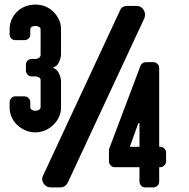

<svg xmlns="http://www.w3.org/2000/svg" viewBox="-20 -817 824 837"><path d="M576 -791Q592 -791 602 -779.5Q612 -768 612 -755Q612 -745 610 -739L276 -22Q265 0 242 0H202Q185 0 174.5 -11.5Q164 -23 164 -36Q164 -46 168 -52L502 -769Q510 -791 534 -791ZM588 -280H583L546 -177H588ZM704 -113Q704 -104 696.5 -96Q689 -88 678 -88H674V-25Q674 -15 666.5 -7.5Q659 0 649 0H613Q603 0 595.5 -7.5Q588 -15 588 -25V-88H480Q470 -88 462.5 -96Q455 -104 455 -113V-166L592 -529Q599 -546 617 -546H649Q659 -546 666.5 -538.5Q674 -531 674 -520V-177H678Q689 -177 696.5 -169.5Q704 -162 704 -152ZM246 -347Q246 -327 237.5 -308Q229 -289 214 -274Q199 -259 178.5 -249.5Q158 -240 134 -240Q110 -240 89 -249.5Q68 -259 53 -274Q38 -289 30 -308Q22 -327 22 -347V-371Q22 -382 29.5 -389.5Q37 -397 46 -397H86Q97 -397 104.5 -389.5Q112 -382 112 -371V-350Q112 -343 118.5 -338.5Q125 -334 134 -334Q143 -334 150 -338.5Q157 -343 157 -350V-469Q157 -475 150 -479.5Q143 -484 134 -484H118Q108 -484 100.5 -491.5Q93 -499 93 -509V-535Q93 -546 100.5 -553Q108 -560 118 -560H134Q143 -560 150 -565Q157 -570 157 -577V-688Q157 -696 150 -700Q143 -704 134 -704Q125 -704 118.5 -700Q112 -696 112 -688V-666Q112 -656 104.5 -649Q97 -642 86 -642H46Q37 -642 29.5 -649Q22 -656 22 -666V-691Q22 -712 30 -730.5Q38 -749 53 -764.5Q68 -780 89 -788.5Q110 -797 134 -797Q158 -797 178.5 -788.5Q199 -780 214 -764.5Q229 -749 237.5 -730.5Q246 -712 246 -691V-581Q246 -573 243.5 -563.5Q241 -554 237 -545.5Q233 -537 226.5 -531Q220 -525 210 -522Q220 -518 226.5 -512Q233 -506 237 -497.5Q241 -489 243.5 -480Q246 -471 246 -463Z"/></svg>

Font: H.H. Samuel
Style: Regular
Weight: 900
Width: 1
Designer: deFharo
Foundry: deFharo
Version: Version 1.009